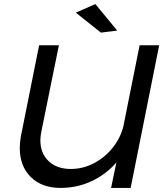

<svg xmlns="http://www.w3.org/2000/svg" viewBox="-20 -922 814 942"><path d="M448 -902 555 -772 475 -762 352 -860ZM77 -196Q77 -225 83 -256L172 -700H269L183 -277Q178 -252 178 -234Q178 -170 218.5 -131.5Q259 -93 327 -93Q386 -93 439.5 -120.5Q493 -148 531.5 -195.5Q570 -243 585 -301L665 -700H761L621 0H525L551 -125Q501 -67 430 -33.5Q359 0 277 0Q185 0 131 -53.5Q77 -107 77 -196Z"/></svg>

Font: TypoPRO Montserrat Alternates
Style: Italic
Weight: 400
Italic angle: -11.3°
Designer: Julieta Ulanovsky
Foundry: Julieta Ulanovsky
Version: Version 6.001